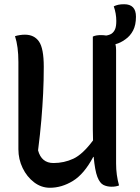

<svg xmlns="http://www.w3.org/2000/svg" viewBox="-20 -874 663 908"><path d="M216 14Q175 14 141 -12Q107 -38 87 -79.5Q67 -121 67 -168V-581Q67 -654 51 -703Q75 -710 98 -710Q142 -710 164.5 -677.5Q187 -645 187 -558Q187 -493 184 -432Q181 -371 175.5 -306Q170 -241 160 -163Q176 -103 233 -103Q283 -103 327 -123.5Q371 -144 420 -210Q419 -234 419 -262V-701Q427 -705 437 -706.5Q447 -708 457 -708Q471 -708 482 -706Q497 -708 508 -715Q519 -723 524.5 -736.5Q530 -750 530 -775Q530 -810 518 -844Q528 -849 539.5 -851.5Q551 -854 567 -854Q623 -854 623 -795Q623 -756 609.5 -730Q596 -704 573 -688Q550 -671 526 -665Q529 -653 529 -637V-101Q529 -73 532.5 -47.5Q536 -22 543 3Q528 9 508 9Q486 9 469 0.5Q452 -8 440.5 -37.5Q429 -67 423 -132H421Q378 -51 325 -18.5Q272 14 216 14Z"/></svg>

Font: Recursive Mn Csl St Med
Style: Regular
Weight: 500
Monospace: yes
Version: Version 1.079;hotconv 1.0.112;makeotfexe 2.5.65598; ttfautoh